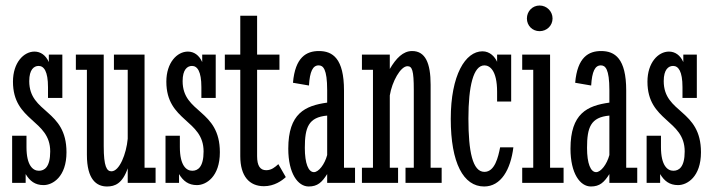

<svg xmlns="http://www.w3.org/2000/svg" viewBox="-20 -663 2585 696"><path d="M73 0V-32C88 -7 107 8 138 8C171 8 221 -22 221 -111C221 -268 86 -251 86 -369C86 -411 103 -424 120 -424C139 -424 154 -405 154 -347V-308H206V-465H157V-438C146 -463 127 -476 105 -476C66 -476 27 -436 27 -367C27 -222 162 -230 162 -114C162 -57 141 -44 121 -44C100 -44 76 -62 76 -130V-171H24V0Z M544 -55H504V-465H393V-410H443V-160C438 -105 413 -42 384 -42C367 -42 356 -59 356 -133V-465H255V-410H295V-102C295 -12 330 13 368 13C397 13 424 2 443 -53V0H544Z M629 0V-32C644 -7 663 8 694 8C727 8 777 -22 777 -111C777 -268 642 -251 642 -369C642 -411 659 -424 676 -424C695 -424 710 -405 710 -347V-308H762V-465H713V-438C702 -463 683 -476 661 -476C622 -476 583 -436 583 -367C583 -222 718 -230 718 -114C718 -57 697 -44 677 -44C656 -44 632 -62 632 -130V-171H580V0Z M945 -46C923 -46 912 -62 912 -97V-410H993V-465H912V-606H851V-465H795V-410H851V-97C851 -24 884 12 937 12C974 12 1002 -8 1016 -21L989 -68C977 -57 964 -46 945 -46Z M1166 -101C1157 -67 1135 -39 1118 -39C1098 -39 1085 -70 1085 -127C1085 -201 1098 -238 1166 -244ZM1100 -353C1103 -404 1114 -426 1135 -426C1151 -426 1166 -414 1166 -336V-291C1086 -280 1025 -252 1025 -124C1025 -34 1060 13 1099 13C1131 13 1147 -2 1166 -32V0H1267V-55H1227V-335C1227 -451 1186 -478 1136 -478C1091 -478 1050 -456 1042 -363Z M1292 -410H1332V-55H1292V0H1423V-55H1393V-317C1401 -367 1432 -423 1457 -423C1474 -423 1480 -408 1480 -337V-55H1450V0H1581V-55H1541V-356C1541 -434 1522 -478 1474 -478C1441 -478 1416 -452 1393 -413V-465H1292Z M1833 -295V-465H1782V-439C1774 -457 1756 -477 1729 -477C1667 -477 1614 -391 1614 -232C1614 -72 1660 13 1735 13C1796 13 1831 -48 1841 -129H1793C1786 -94 1774 -40 1736 -40C1693 -40 1678 -114 1678 -233C1678 -351 1696 -426 1736 -426C1754 -426 1782 -410 1782 -330V-295Z M1873 -410H1913V-55H1873V0H2023V-55H1974V-465H1873ZM1890 -596C1890 -570 1910 -550 1936 -550C1962 -550 1983 -570 1983 -596C1983 -622 1962 -643 1936 -643C1910 -643 1890 -622 1890 -596Z M2189 -101C2180 -67 2158 -39 2141 -39C2121 -39 2108 -70 2108 -127C2108 -201 2121 -238 2189 -244ZM2123 -353C2126 -404 2137 -426 2158 -426C2174 -426 2189 -414 2189 -336V-291C2109 -280 2048 -252 2048 -124C2048 -34 2083 13 2122 13C2154 13 2170 -2 2189 -32V0H2290V-55H2250V-335C2250 -451 2209 -478 2159 -478C2114 -478 2073 -456 2065 -363Z M2373 0V-32C2388 -7 2407 8 2438 8C2471 8 2521 -22 2521 -111C2521 -268 2386 -251 2386 -369C2386 -411 2403 -424 2420 -424C2439 -424 2454 -405 2454 -347V-308H2506V-465H2457V-438C2446 -463 2427 -476 2405 -476C2366 -476 2327 -436 2327 -367C2327 -222 2462 -230 2462 -114C2462 -57 2441 -44 2421 -44C2400 -44 2376 -62 2376 -130V-171H2324V0Z"/></svg>

Font: Stint Ultra Condensed
Style: Regular
Weight: 400
Width: 1
Designer: Astigmatic (AOETI)
Foundry: Astigmatic (AOETI)
Version: Version 1.000